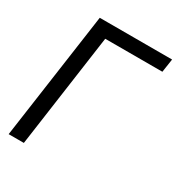

<svg xmlns="http://www.w3.org/2000/svg" viewBox="-166 -800 841 908"><g transform="rotate(30 254.5 -346.0)"><path d="M16 0H99L186 -619H498L509 -692H114Z"/></g></svg>

Font: Cantarell
Style: Oblique
Weight: 400
Italic angle: -8°
Designer: Dave Crossland
Version: Version 0.024